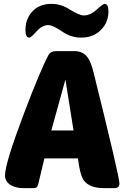

<svg xmlns="http://www.w3.org/2000/svg" viewBox="-20 -975 659 995"><path d="M366 -710Q411 -710 435 -676Q452 -653 465 -599Q599 -59 599 -24Q599 0 572 0H521Q442 0 414 -41Q394 -69 384 -154H210L177 -16Q172 0 154 0H101Q64 0 37 -15Q6 -33 6 -66Q6 -127 103 -384Q193 -621 232 -691Q243 -710 271 -710ZM246 -299H361L319 -563ZM481 -925Q514 -955 522 -955Q542 -955 542 -916Q542 -863 508 -825Q468 -780 399 -780Q348 -780 300 -813Q253 -845 230 -845Q199 -845 170 -813Q141 -780 132 -780Q112 -780 112 -820Q112 -872 142 -909Q179 -955 247 -955Q296 -955 343 -925Q391 -895 415 -895Q448 -895 481 -925Z"/></svg>

Font: PoetsenOne
Style: Regular
Weight: 400
Designer: Rodrigo Fuenzalida, Pablo Impallari
Foundry: Pablo Impallari, Rodrigo Fuenzalida
Version: Version 1.000